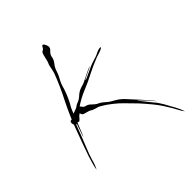

<svg xmlns="http://www.w3.org/2000/svg" viewBox="-231 -923 1076 1076"><g transform="rotate(-45 306.5 -385.0)"><path d="M288.1 -789.1Q293 -798.8 297.9 -798.8Q298.8 -798.8 298.8 -798.8Q303.7 -796.9 306.6 -792Q315.4 -777.3 315.4 -766.6Q315.4 -754.9 306.6 -747.1Q290 -732.4 287.1 -716.8Q284.2 -695.3 270.5 -678.7Q256.8 -662.1 250 -641.6Q245.1 -626 239.3 -613.3Q232.4 -600.6 225.6 -586.9Q217.8 -572.3 212.9 -555.7Q209 -540 203.1 -524.4Q195.3 -502 185.5 -481.4Q175.8 -460 163.1 -439.5Q159.2 -432.6 146.5 -400.4Q134.8 -369.1 122.1 -337.9Q111.3 -310.5 103.5 -292Q95.7 -272.5 94.7 -272.5Q94.7 -276.4 100.6 -293Q106.4 -309.6 113.3 -330.1Q122.1 -353.5 129.9 -374Q137.7 -395.5 136.7 -395.5Q135.7 -396.5 128.9 -380.9Q122.1 -365.2 113.3 -344.7Q103.5 -319.3 94.7 -294.9Q85 -270.5 84 -267.6Q75.2 -245.1 66.4 -223.6Q57.6 -201.2 48.8 -178.7Q43.9 -164.1 39.1 -148.4Q35.2 -132.8 29.3 -117.2Q27.3 -110.4 21.5 -99.6Q15.6 -88.9 15.6 -82Q18.6 -105.5 25.4 -128.9Q32.2 -152.3 39.1 -174.8Q52.7 -213.9 66.4 -252Q80.1 -291 94.7 -329.1Q124 -409.2 162.1 -485.4Q201.2 -560.5 231.4 -639.6Q235.4 -652.3 237.3 -663.1Q239.3 -674.8 242.2 -686.5Q244.1 -697.3 249 -706.1Q252.9 -715.8 254.9 -726.6Q262.7 -762.7 266.6 -768.6Q271.5 -774.4 276.4 -776.4Q279.3 -777.3 281.2 -779.3Q284.2 -781.2 288.1 -789.1Q288.1 -789.1 293.9 -774.4Q300.8 -759.8 304.7 -750Q304.7 -750 288.1 -789.1ZM121.1 -350.6Q117.2 -348.6 114.3 -348.6Q112.3 -348.6 110.4 -350.6Q106.4 -354.5 105.5 -359.4Q102.5 -368.2 102.5 -374Q102.5 -387.7 114.3 -387.7Q131.8 -387.7 136.7 -394.5Q143.6 -403.3 154.3 -406.2Q164.1 -409.2 173.8 -413.1Q182.6 -416 189.5 -421.9Q196.3 -427.7 206.1 -430.7Q227.5 -438.5 244.1 -455.1Q261.7 -470.7 284.2 -477.5Q290 -479.5 296.9 -481.4Q302.7 -482.4 308.6 -485.4Q318.4 -490.2 358.4 -509.8Q397.5 -528.3 398.4 -528.3Q399.4 -524.4 363.3 -508.8Q327.1 -493.2 329.1 -489.3Q330.1 -487.3 367.2 -504.9Q404.3 -521.5 407.2 -523.4Q420.9 -529.3 434.6 -533.2Q448.2 -538.1 461.9 -542Q470.7 -544.9 490.2 -554.7Q503.9 -560.5 512.7 -560.5Q516.6 -560.5 519.5 -559.6Q519.5 -553.7 495.1 -544.9Q470.7 -537.1 464.8 -535.2Q442.4 -526.4 419.9 -516.6Q397.5 -505.9 375 -495.1Q331.1 -471.7 284.2 -453.1Q237.3 -433.6 196.3 -405.3Q188.5 -400.4 185.5 -396.5Q181.6 -391.6 176.8 -384.8Q173.8 -379.9 168 -377Q162.1 -373 158.2 -368.2Q144.5 -351.6 140.6 -350.6Q135.7 -350.6 131.8 -351.6Q129.9 -352.5 127 -353.5Q125 -353.5 121.1 -350.6Q121.1 -350.6 118.2 -363.3Q116.2 -376 115.2 -384.8Q115.2 -384.8 121.1 -350.6ZM167 -386.7Q159.2 -391.6 159.2 -395.5Q159.2 -396.5 159.2 -397.5Q162.1 -402.3 166 -405.3Q178.7 -413.1 188.5 -413.1Q198.2 -413.1 203.1 -405.3Q213.9 -387.7 226.6 -385.7Q240.2 -382.8 250 -374Q259.8 -365.2 269.5 -356.4Q278.3 -348.6 289.1 -344.7Q298.8 -339.8 307.6 -333Q316.4 -326.2 324.2 -319.3Q332 -311.5 341.8 -305.7Q352.5 -299.8 362.3 -293.9Q373 -288.1 382.8 -281.2Q390.6 -274.4 399.4 -267.6Q407.2 -260.7 414.1 -252.9Q418 -249 433.6 -231.4Q449.2 -214.8 467.8 -194.3Q490.2 -168.9 508.8 -147.5Q527.3 -125 526.4 -124Q521.5 -129.9 488.3 -167Q454.1 -204.1 451.2 -202.1Q452.1 -202.1 460.9 -191.4Q469.7 -180.7 480.5 -167Q495.1 -149.4 507.8 -132.8Q521.5 -116.2 523.4 -114.3Q534.2 -98.6 543.9 -82Q553.7 -65.4 562.5 -47.9Q569.3 -36.1 576.2 -23.4Q583 -10.7 588.9 2Q591.8 7.8 594.7 16.6Q596.7 24.4 599.6 29.3Q587.9 15.6 580.1 0Q571.3 -16.6 562.5 -32.2Q547.9 -56.6 532.2 -81.1Q515.6 -105.5 497.1 -127.9Q469.7 -161.1 446.3 -186.5Q421.9 -210.9 396.5 -237.3Q371.1 -264.6 341.8 -287.1Q312.5 -310.5 281.2 -328.1Q271.5 -333 261.7 -335Q252.9 -337.9 243.2 -340.8Q235.4 -343.8 228.5 -348.6Q221.7 -352.5 213.9 -354.5Q184.6 -361.3 180.7 -366.2Q175.8 -371.1 175.8 -375Q174.8 -377.9 173.8 -380.9Q171.9 -383.8 167 -386.7Q167 -386.7 179.7 -392.6Q192.4 -399.4 200.2 -403.3Q200.2 -403.3 167 -386.7Z"/></g></svg>

Font: Margalida Font
Style: Regular
Weight: 400
Designer: Mateu Riera. mateurierasureda@hotmail.com
Version: Version 1.0